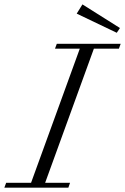

<svg xmlns="http://www.w3.org/2000/svg" viewBox="-68 -865 576 885"><path d="M470.2 -713.9 285.6 -802.2 312 -844.7 484.9 -735.8ZM-47.9 0 -39.6 -22.5H75.2L299.8 -640.6H185.5L193.8 -663.1H488.3L480 -640.6H364.7L140.1 -22.5H254.9L247.1 0Z"/></svg>

Font: Elstob Light
Style: Italic
Weight: 300
Italic angle: -20°
Designer: Peter S. Baker
Version: Version 1.015